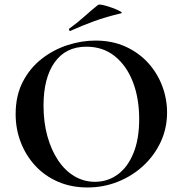

<svg xmlns="http://www.w3.org/2000/svg" viewBox="-20 -815 806 847"><path d="M366 12Q294 12 235.5 -13.5Q177 -39 135.5 -84Q94 -129 71.5 -187.5Q49 -246 49 -312Q49 -393 80.5 -454Q112 -515 164 -555.5Q216 -596 278 -616Q340 -636 401 -636Q475 -636 533.5 -609.5Q592 -583 633 -538Q674 -493 695.5 -436Q717 -379 717 -319Q717 -249 689 -189Q661 -129 612.5 -84Q564 -39 500.5 -13.5Q437 12 366 12ZM399 -13Q455 -13 499 -45Q543 -77 568.5 -139Q594 -201 594 -290Q594 -382 566 -454Q538 -526 486 -567.5Q434 -609 361 -609Q270 -609 221 -540Q172 -471 172 -349Q172 -276 189 -214.5Q206 -153 236.5 -107.5Q267 -62 308.5 -37.5Q350 -13 399 -13ZM291 -679Q287 -677 285 -682.5Q283 -688 286 -689Q322 -715 352 -742Q382 -769 412 -793Q416 -797 435.5 -792.5Q455 -788 476.5 -780Q498 -772 510.5 -765Q523 -758 513 -756Q446 -740 394 -721Q342 -702 291 -679Z"/></svg>

Font: Cormorant Infant Light
Style: Bold
Weight: 700
Version: Version 4.001